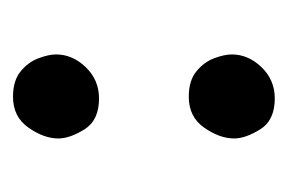

<svg xmlns="http://www.w3.org/2000/svg" viewBox="-90 -460 420 279"><g transform="rotate(90 119.5 -320.0)"><path d="M58.6 -447.3Q58.6 -471.2 77.1 -490.5Q95.7 -509.8 122.6 -509.8Q154.3 -509.8 167.5 -488.5Q180.7 -467.3 180.7 -450.7Q180.7 -429.7 165 -407.2Q149.4 -384.8 120.1 -384.8Q96.7 -384.8 83.3 -395.8Q69.8 -406.7 64.2 -421.6Q58.6 -436.5 58.6 -447.3ZM58.6 -191.9Q58.6 -215.8 77.1 -235.1Q95.7 -254.4 122.6 -254.4Q154.3 -254.4 167.5 -233.2Q180.7 -211.9 180.7 -195.3Q180.7 -174.3 165 -151.9Q149.4 -129.4 120.1 -129.4Q96.7 -129.4 83.3 -140.4Q69.8 -151.4 64.2 -166.3Q58.6 -181.2 58.6 -191.9Z"/></g></svg>

Font: Mikhak Medium
Style: Regular
Weight: 500
Designer: Amin Abedi
Version: Version 3.3